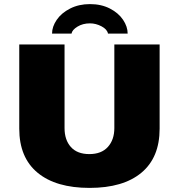

<svg xmlns="http://www.w3.org/2000/svg" viewBox="-20 -905 873 937"><path d="M74 -277V-688H295V-280Q295 -222 326 -187.5Q357 -153 416 -153Q475 -153 506.5 -188Q538 -223 538 -280V-688H759V-277Q759 -136 670 -62Q581 12 417 12Q253 12 163.5 -62Q74 -136 74 -277ZM419 -885Q474 -885 516 -863.5Q558 -842 580.5 -808.5Q603 -775 603 -741H507Q503 -762 475.5 -776.5Q448 -791 419 -791Q384 -791 358 -775Q332 -759 329 -741H234Q234 -775 257 -808.5Q280 -842 322.5 -863.5Q365 -885 419 -885Z"/></svg>

Font: Archivo Black
Style: Regular
Weight: 400
Designer: Hector Gatti
Foundry: Omnibus-Type
Version: Version 1.101; ttfautohint (v1.8)